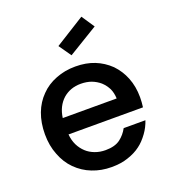

<svg xmlns="http://www.w3.org/2000/svg" viewBox="-145 -905 907 1021"><g transform="rotate(-20 308.5 -394.5)"><path d="M307.1 -463.9Q248.5 -463.9 207 -428.2Q164.6 -390.1 155.8 -325.2H460.9Q459.5 -357.4 448.2 -381.8Q435.1 -407.2 415 -425.8Q394 -443.8 367.2 -454.1Q339.8 -463.9 307.1 -463.9ZM37.1 -275.9Q37.1 -340.8 57.1 -394Q76.7 -445.8 113.8 -482.9Q149.4 -520 201.2 -540Q251.5 -560.1 312 -560.1Q372.1 -560.1 419.9 -541Q466.8 -522.5 504.9 -485.8Q541 -448.2 560.1 -399.9Q580.1 -349.6 580.1 -289.1Q580.1 -270 579.1 -261.2L576.2 -232.9H154.8Q157.7 -199.2 170.9 -171.9Q183.6 -146 205.1 -126Q224.6 -107.9 252.9 -97.2Q280.3 -86.9 312 -86.9Q365.7 -86.9 396 -109.9Q424.3 -131.3 441.9 -164.1H564.9Q553.2 -128.4 530.8 -97.2Q504.9 -61.5 478 -42Q448.2 -19 404.8 -4.9Q365.7 8.8 312 8.8Q253.4 8.8 203.1 -11.2Q153.8 -30.3 115.2 -68.8Q78.1 -106 58.1 -159.2Q37.1 -211.4 37.1 -275.9ZM265.1 -692.9 433.1 -797.9 481.9 -725.1 314 -623Z"/></g></svg>

Font: PoppinsZ Medium
Style: Regular
Weight: 500
Designer: Ninad Kale (Devanagari), Jonny Pinhorn (Latin)
Foundry: Indian Type Foundry
Version: Version 3.002;FEAKit 1.0